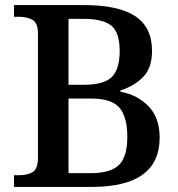

<svg xmlns="http://www.w3.org/2000/svg" viewBox="-20 -734 700 754"><path d="M35 0V-46H57Q87 -46 108 -58Q129 -70 129 -115V-602Q129 -644 107.5 -656Q86 -668 57 -668H35V-714H311Q445 -714 511 -670.5Q577 -627 577 -534Q577 -467 542 -431.5Q507 -396 453 -379V-374Q521 -361 564 -316Q607 -271 607 -194Q607 0 341 0ZM308 -401Q389 -401 419.5 -432Q450 -463 450 -534Q450 -606 417.5 -633Q385 -660 306 -660H249V-401ZM336 -54Q414 -54 447 -86Q480 -118 480 -197Q480 -274 449.5 -310.5Q419 -347 338 -347H249V-54Z"/></svg>

Font: Noto Serif Tibetan Medium
Style: Regular
Weight: 500
Designer: Monotype Design Team
Foundry: Monotype Imaging Inc.
Version: Version 2.103; ttfautohint (v1.8.4.7-5d5b)